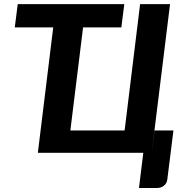

<svg xmlns="http://www.w3.org/2000/svg" viewBox="-20 -745 914 936"><path d="M66.5 -725H586L571.5 -611.5H385L323 -109H587.5L663 -725H809L719.5 0L733.5 -109H825.5L795.5 131Q793 149 779.2 160.2Q765.5 171.5 745 171.5H657.5L678.5 0H164.5L239.5 -611.5H52Z"/></svg>

Font: Lato Heavy
Style: Italic
Weight: 800
Italic angle: -7°
Designer: Lukasz Dziedzic
Foundry: tyPoland Lukasz Dziedzic
Version: Version 2.007; 2014-02-27